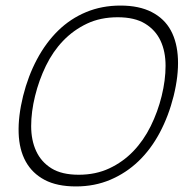

<svg xmlns="http://www.w3.org/2000/svg" viewBox="-20 -660 690 690"><path d="M604 -315Q586 -243 554 -183Q522 -123 477.5 -80.5Q433 -38 376.5 -14Q320 10 253 10Q185 10 140.5 -13.5Q96 -37 72.5 -79.5Q49 -122 47 -182Q45 -242 63 -315Q81 -387 113 -447Q145 -507 189 -550Q233 -593 289.5 -616.5Q346 -640 413 -640Q480 -640 525.5 -616.5Q571 -593 594 -550.5Q617 -508 619.5 -448Q622 -388 604 -315ZM561 -315Q575 -372 575 -423.5Q575 -475 557 -513.5Q539 -552 501.5 -575Q464 -598 403 -598Q341 -598 292.5 -575Q244 -552 207 -513.5Q170 -475 145 -423.5Q120 -372 106 -315Q92 -258 92 -207Q92 -156 110 -117Q128 -78 165 -55Q202 -32 263 -32Q324 -32 373 -55Q422 -78 459 -116.5Q496 -155 521.5 -206.5Q547 -258 561 -315Z"/></svg>

Font: TypoPRO Sinkin Sans
Style: 200 X Light Italic
Weight: 200
Italic angle: -112°
Designer: Keith Bates
Foundry: K-Type
Version: Sinkin Sans (version 1.0)  by Keith Bates   •   © 2014   www